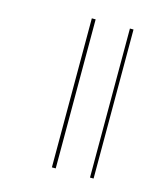

<svg xmlns="http://www.w3.org/2000/svg" viewBox="-97 -698 674 774"><g transform="rotate(15 240.0 -311.0)"><path d="M350 0H365V-622H350ZM191 0H207V-622H191Z"/></g></svg>

Font: Noto Sans Bengali ExtraCondensed Thin
Style: Regular
Weight: 100
Width: 2
Designer: Joana Ranito - Universal Thirst; Jelle Bosma - Monotype Design Team
Foundry: Universal Thirst ehf.
Version: Version 3.000